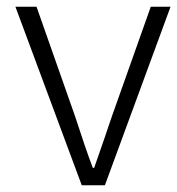

<svg xmlns="http://www.w3.org/2000/svg" viewBox="-20 -553 529 573"><path d="M224 0 26 -533H89L204 -206Q236 -107 257 -52H261Q295 -149 314 -206L430 -533H489L293 0Z"/></svg>

Font: NotoSansHansLight
Style: Regular
Weight: 300
Designer: Ryoko NISHIZUKA  (kana & ideographs); Paul D. Hunt (Latin, Greek & Cyrillic); Wenlong ZHANG  (bopomofo); Sandoll Communi
Foundry: Adobe Systems Incorporated
Version: Version 1.00;December 8, 2021;FontCreator 13.0.0.2675 64-bit